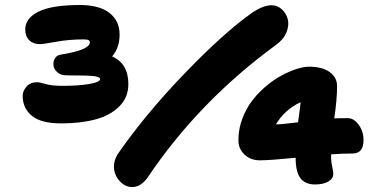

<svg xmlns="http://www.w3.org/2000/svg" viewBox="-20 -773 1500 769"><path d="M225.1 -278.8Q144.5 -278.8 107.7 -309.1Q70.8 -339.4 70.8 -389.2Q70.8 -408.2 85.9 -426Q101.1 -443.8 129.9 -443.8Q137.2 -443.8 162.8 -436.5Q188.5 -429.2 230 -429.2Q293 -429.2 336.9 -436.5Q380.9 -443.8 380.9 -456.1Q380.9 -465.3 354.7 -468.3Q328.6 -471.2 247.1 -471.2Q222.7 -471.2 208.3 -484.9Q193.8 -498.5 193.8 -516.1Q193.8 -530.3 201.4 -541.3Q209 -552.2 224.1 -554.2Q339.8 -573.2 339.8 -603Q339.8 -609.9 334.2 -612.5Q328.6 -615.2 314 -615.2Q257.3 -615.2 204.6 -605.7Q151.9 -596.2 140.1 -596.2Q112.8 -596.2 96.9 -612.1Q81.1 -627.9 81.1 -654.8Q81.1 -699.7 134 -726.3Q187 -752.9 299.8 -752.9Q377.9 -752.9 418.5 -721.2Q459 -689.5 459 -634.8Q459 -582 429.2 -546.9Q494.1 -518.6 494.1 -436Q494.1 -382.8 457.8 -346.7Q421.4 -310.5 362.3 -294.7Q303.2 -278.8 225.1 -278.8ZM509.8 -23.9Q482.9 -23.9 461.9 -44.9Q440.9 -65.9 437 -94.7Q433.1 -123.5 450.2 -153.8Q559.1 -312 717.5 -476.8Q876 -641.6 988.8 -721.2Q1033.7 -752 1067.9 -752Q1091.3 -752 1109.1 -735.4Q1127 -718.8 1132.8 -695.1Q1138.7 -671.4 1127 -642.8Q1115.2 -614.3 1085 -592.8Q777.3 -367.7 573.2 -64.9Q545.4 -23.9 509.8 -23.9ZM1242.2 -34.2Q1202.1 -34.2 1183.1 -59.6Q1164.1 -85 1164.1 -141.1Q1061.5 -130.9 1021 -130.9Q983.9 -130.9 960 -153.3Q936 -175.8 935.1 -207Q933.1 -280.8 978 -353Q1004.4 -392.1 1039.8 -422.9Q1075.2 -453.6 1108.2 -470.9Q1141.1 -488.3 1169.2 -497.1Q1197.3 -505.9 1216.8 -505.9Q1271.5 -505.9 1300.8 -484.1Q1330.1 -462.4 1330.1 -428.2Q1330.1 -375.5 1318.8 -298.8Q1336.9 -299.8 1373 -299.8Q1397.5 -299.8 1416.7 -273.2Q1436 -246.6 1436 -211.9Q1436 -158.2 1392.1 -158.2Q1353 -158.2 1306.2 -154.8V-137.2Q1306.6 -122.6 1310.8 -104.2Q1314.9 -85.9 1314.9 -76.2Q1314.9 -57.6 1294.9 -45.9Q1274.9 -34.2 1242.2 -34.2ZM1184.1 -363.8Q1121.6 -335 1085 -274.9Q1108.4 -274.9 1173.8 -283.2Q1175.3 -294.9 1179.2 -323.2Q1183.1 -351.6 1184.1 -363.8Z"/></svg>

Font: Shantell Sans Irregular Bouncy
Style: Regular
Weight: 800
Designer: Stephen Nixon, Anya Danilova, Shantell Martin
Foundry: Arrow Type
Version: Version 1.006;[9816181b4]